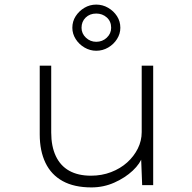

<svg xmlns="http://www.w3.org/2000/svg" viewBox="-20 -806 838 836"><path d="M378 10Q303 10 253 -17.5Q203 -45 178 -97Q153 -149 153 -221V-520H203V-229Q203 -169 223 -126.5Q243 -84 281.5 -62.5Q320 -41 376 -41Q423 -41 463.5 -56.5Q504 -72 533.5 -98.5Q563 -125 580 -159Q597 -193 597 -231V-520H647V0H599L594 -128H602Q591 -94 558 -63Q525 -32 478 -11Q431 10 378 10ZM399 -585Q372 -585 348 -599Q324 -613 309.5 -636Q295 -659 295 -685Q295 -713 309.5 -735.5Q324 -758 347.5 -772Q371 -786 399 -786Q427 -786 451 -772Q475 -758 489.5 -735.5Q504 -713 504 -685Q504 -659 489.5 -636Q475 -613 451 -599Q427 -585 399 -585ZM399 -624Q426 -624 445 -642Q464 -660 464 -685Q464 -713 445 -730Q426 -747 399 -747Q371 -747 353 -729.5Q335 -712 335 -685Q335 -660 354 -642Q373 -624 399 -624Z"/></svg>

Font: Lexend Mega ExtraLight
Style: Regular
Weight: 250
Version: Version 1.007